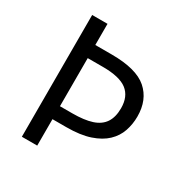

<svg xmlns="http://www.w3.org/2000/svg" viewBox="-165 -845 936 975"><g transform="rotate(30 302.5 -357.0)"><path d="M554 -382Q554 -337 540 -296Q526 -255 493 -223.5Q460 -192 405 -173.5Q350 -155 268 -155H187V0H97V-714H187V-590H283Q428 -590 491 -535Q554 -480 554 -382ZM259 -231Q329 -231 373.5 -245.5Q418 -260 439.5 -292.5Q461 -325 461 -377Q461 -446 417.5 -479.5Q374 -513 276 -513H187V-231Z"/></g></svg>

Font: Noto Sans Hebrew
Style: Regular
Weight: 400
Designer: Monotype Design Team
Foundry: Monotype Imaging Inc.
Version: Version 2.003;January 10, 2023;FontCreator 14.0.0.2877 64-bi